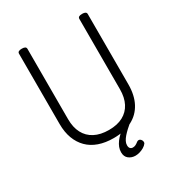

<svg xmlns="http://www.w3.org/2000/svg" viewBox="-297 -1288 1613 1734"><g transform="rotate(-30 509.5 -420.5)"><path d="M512 19Q426 19 359 -4.5Q292 -28 246 -74Q200 -120 175.5 -185.5Q151 -251 151 -336V-1069Q151 -1083 162 -1089.5Q173 -1096 195 -1096Q217 -1096 228 -1089.5Q239 -1083 239 -1069V-336Q239 -250 270.5 -190Q302 -130 363 -98Q424 -66 512 -66Q599 -66 658.5 -98Q718 -130 749 -190Q780 -250 780 -336V-1069Q780 -1083 791 -1089.5Q802 -1096 824 -1096Q868 -1096 868 -1069V-336Q868 -223 826 -143.5Q784 -64 704.5 -22.5Q625 19 512 19ZM603 255Q563 255 533.5 232Q504 209 504 164Q504 136 513.5 111.5Q523 87 540.5 63Q558 39 584 15Q610 -9 644 -35L706 -36V-27Q683 -8 661 12.5Q639 33 621 53.5Q603 74 592.5 94.5Q582 115 582 135Q582 158 592.5 168.5Q603 179 619 179Q634 179 647 173Q660 167 679 152Q686 147 696 146.5Q706 146 716 155Q726 165 728.5 178Q731 191 726 199Q714 216 692 229Q670 242 646.5 248.5Q623 255 603 255Z"/></g></svg>

Font: Playwrite PT
Style: Regular
Weight: 400
Designer: Veronika Burian, José Scaglione
Foundry: TypeTogether
Version: Version 1.002